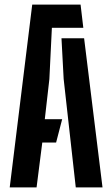

<svg xmlns="http://www.w3.org/2000/svg" viewBox="-20 -820 491 840"><path d="M22.5 0 121 -800H332.5L344.5 -698.5H207L196 -474L176 -298.5H252L225.5 -196.5H165L140 0ZM311.5 0 258.5 -474.5 249 -652.5H348L428.5 0Z"/></svg>

Font: Big Shoulders Stencil Text
Style: Bold
Weight: 700
Designer: Patric King
Foundry: XO Type Co
Version: Version 1.000